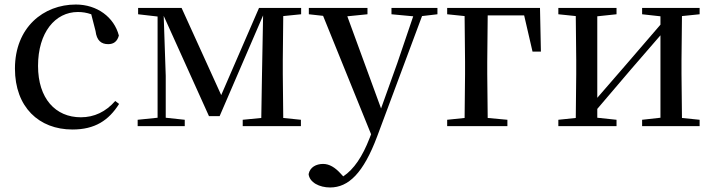

<svg xmlns="http://www.w3.org/2000/svg" viewBox="-20 -557 3152 848"><path d="M300 15C399 15 460 -25 506 -98L489 -111C447 -63 396 -39 337 -39C225 -39 148 -122 148 -266C148 -414 224 -504 324 -504C344 -504 363 -501 383 -494L402 -420C407 -378 427 -362 458 -362C482 -362 498 -374 505 -400C484 -481 409 -537 315 -537C172 -537 46 -436 46 -254C46 -84 152 15 300 15Z M676 0H796V-28L712 -37V-222L703 -487L903 -44H950L1142 -489L1137 -220L1134 -36L1052 -28V0H1309V-28L1231 -36L1229 -230V-292L1231 -486L1310 -494V-522H1124L957 -137L782 -522H590V-494L676 -484V-37L588 -28V0Z M1709 -494 1805 -485 1735 -279 1663 -78 1514 -485 1603 -494V-522H1344V-494L1407 -487L1619 36L1612 54C1581 134 1543 191 1496 222L1483 208C1460 183 1435 167 1407 167C1377 167 1349 181 1343 212C1347 249 1391 271 1438 271C1519 271 1585 208 1646 45L1844 -486L1912 -494V-522H1709Z M1955 -494 2032 -486 2034 -284V-230L2032 -36L1955 -28V0H2221V-28L2134 -36L2132 -230V-284L2134 -489H2295L2332 -329H2369L2365 -522H1955Z M2816 -494 2897 -485V-448L2742 -268L2618 -125V-485L2703 -494V-522H2446V-494L2523 -486L2525 -292V-230L2523 -36L2446 -28V0H2703V-28L2618 -37V-76L2768 -252L2897 -401V-37L2816 -28V0H3070V-28L2992 -36L2990 -230V-292L2992 -486L3070 -494V-522H2816Z"/></svg>

Font: Noto Serif CJK SC Medium
Style: Regular
Weight: 500
Designer: Ryoko NISHIZUKA 西塚涼子 (kana & ideographs); Frank Grießhammer (Latin, Greek & Cyrillic); Wenlong ZHANG 张文龙 (bopomofo); San
Foundry: Adobe
Version: Version 2.001;hotconv 1.1.0;makeotfexe 2.6.0